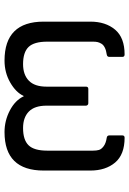

<svg xmlns="http://www.w3.org/2000/svg" viewBox="114 -654 552 819"><g transform="rotate(90 389.5 -244.0)"><path d="M237.8 12.2Q71.8 12.2 71.8 -154.8V-354Q71.8 -418.9 106 -459.5Q140.1 -500 211.9 -500Q222.2 -500 222.2 -490.2V-435.1Q222.2 -425.3 211.9 -423.8Q194.3 -421.4 182.6 -415.5Q170.9 -409.7 165.8 -400.9Q160.6 -392.1 158.9 -384.3Q157.2 -376.5 157.2 -365.2V-169.9Q157.2 -113.8 179.9 -90.3Q202.6 -66.9 252.9 -66.9Q298.3 -66.9 323.7 -91.6Q349.1 -116.2 349.1 -167V-335Q349.1 -345.2 358.9 -345.2H419.9Q424.3 -345.2 427.2 -342.3Q430.2 -339.4 430.2 -335V-167Q430.2 -116.2 455.3 -91.6Q480.5 -66.9 525.9 -66.9Q576.2 -66.9 599.1 -90.3Q622.1 -113.8 622.1 -169.9V-365.2Q622.1 -380.4 619.1 -390.6Q616.2 -400.9 603.3 -410.6Q590.3 -420.4 566.9 -423.8Q557.1 -425.3 557.1 -435.1V-490.2Q557.1 -500 566.9 -500Q638.7 -500 672.9 -459.5Q707 -418.9 707 -354V-154.8Q707 12.2 543 12.2Q494.1 12.2 450.7 -10.5Q407.2 -33.2 390.1 -69.8H389.2Q373.5 -36.1 331.3 -12Q289.1 12.2 237.8 12.2Z"/></g></svg>

Font: Sofia Sans
Style: Regular
Weight: 400
Designer: Botio Nikoltchev, Ani Petrova
Foundry: lettersoup
Version: Version 4.100